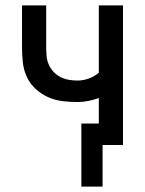

<svg xmlns="http://www.w3.org/2000/svg" viewBox="-20 -540 540 715"><path d="M362 155H283V-80H348V-175Q329 -168 308.5 -164Q288 -160 268 -160Q240 -160 212 -163.5Q184 -167 158.5 -178.5Q133 -190 112 -209.5Q91 -229 79.5 -254.5Q68 -280 65 -308Q62 -336 62 -364V-520H152V-364Q152 -348 153.5 -331.5Q155 -315 161.5 -300Q168 -285 179 -273Q190 -261 204.5 -253.5Q219 -246 235.5 -243Q252 -240 268 -240Q290 -240 310.5 -247.5Q331 -255 348 -269V-520H438V0H362Z"/></svg>

Font: Iosevka Custom Medium
Style: Regular
Weight: 500
Monospace: yes
Designer: Belleve Invis
Foundry: Belleve Invis
Version: Version 32.5.0; ttfautohint (v1.8.4)